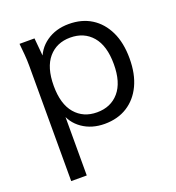

<svg xmlns="http://www.w3.org/2000/svg" viewBox="-132 -617 864 940"><g transform="rotate(-20 300.0 -147.5)"><path d="M79 216V-386Q79 -414 76.5 -443.5Q74 -473 71 -502H149L160 -383H148Q164 -442 213 -476.5Q262 -511 330 -511Q398 -511 447.5 -480Q497 -449 525 -391Q553 -333 553 -251Q553 -170 525.5 -112Q498 -54 448 -22.5Q398 9 330 9Q263 9 214 -25Q165 -59 149 -118H160V216ZM314 -57Q386 -57 428.5 -106.5Q471 -156 471 -251Q471 -347 428.5 -396.5Q386 -446 314 -446Q243 -446 200.5 -396.5Q158 -347 158 -251Q158 -156 200.5 -106.5Q243 -57 314 -57Z"/></g></svg>

Font: Mulish ExtraLight
Style: Regular
Weight: 400
Version: Version 3.603